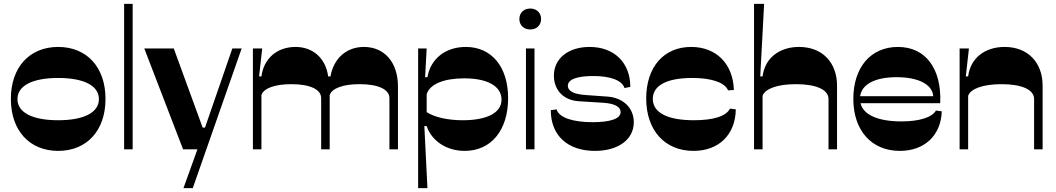

<svg xmlns="http://www.w3.org/2000/svg" viewBox="-20 -770 5444 990"><path d="M280 8C428 8 524 -97 524 -260C524 -423 428 -528 280 -528C132 -528 36 -423 36 -260C36 -97 132 8 280 8ZM70 -259C70 -328 147 -368 280 -368C413 -368 490 -328 490 -259C490 -190 413 -150 280 -150C147 -150 70 -190 70 -259Z M620 0H664V-750H620Z M926 200H974L1226 -520H1178L1037 -112H1025L876 -520H724L924 0H998Z M1284 0H1328V-280C1340 -315 1397 -336 1482 -336C1579 -336 1636 -309 1636 -264V0H1680V-280C1692 -315 1749 -336 1834 -336C1931 -336 1988 -309 1988 -264V0H2032V-324C2032 -448 1963 -528 1856 -528C1767 -528 1700 -469 1684 -376H1672C1660 -469 1594 -528 1504 -528C1409 -528 1340 -469 1328 -376H1316L1332 -520H1284Z M2136 200H2184L2168 -120H2180C2206 -42 2284 8 2376 8C2512 8 2600 -98 2600 -264C2600 -425 2515 -528 2382 -528C2277 -528 2200 -467 2184 -372H2172L2180 -520H2136ZM2180 -192V-284C2196 -336 2267 -366 2374 -366C2495 -366 2566 -325 2566 -256C2566 -189 2492 -150 2366 -150C2290 -150 2221 -165 2180 -192Z M2692 0H2736V-520H2692ZM2658 -672C2658 -640 2681 -618 2714 -618C2747 -618 2770 -640 2770 -672C2770 -704 2747 -726 2714 -726C2681 -726 2658 -704 2658 -672Z M3048 8C3167 8 3248 -50 3248 -140C3248 -212 3195 -266 3112 -272L3000 -280C2940 -284 2908 -300 2908 -328C2908 -361 2956 -378 3040 -378C3126 -378 3188 -356 3200 -316L3230 -322C3230 -446 3148 -528 3020 -528C2912 -528 2836 -470 2836 -380C2836 -305 2886 -253 2964 -248L3092 -240C3150 -236 3180 -219 3180 -192C3180 -158 3128 -140 3036 -140C2932 -140 2862 -164 2850 -206L2820 -202C2820 -70 2908 8 3048 8Z M3556 8C3687 8 3772 -76 3774 -206L3744 -210C3724 -170 3657 -150 3558 -150C3424 -150 3346 -188 3346 -260C3346 -331 3421 -368 3550 -368C3650 -368 3718 -344 3734 -304L3764 -306C3760 -442 3672 -528 3544 -528C3403 -528 3312 -425 3312 -262C3312 -98 3408 8 3556 8Z M3868 0H3912V-276C3924 -312 3988 -336 4084 -336C4188 -336 4252 -308 4252 -260V0H4296V-328C4296 -448 4220 -528 4100 -528C4000 -528 3924 -472 3912 -376H3900L3920 -750H3868Z M4620 8C4747 8 4832 -72 4836 -196L4806 -200C4786 -165 4721 -144 4628 -144C4507 -144 4431 -178 4417 -238H4828C4836 -414 4754 -528 4610 -528C4470 -528 4380 -423 4380 -260C4380 -97 4474 8 4620 8ZM4415 -274C4424 -336 4492 -372 4604 -372C4716 -372 4788 -334 4792 -274Z M4928 0H4972V-276C4984 -312 5048 -336 5144 -336C5248 -336 5312 -308 5312 -260V0H5356V-328C5356 -448 5280 -528 5160 -528C5060 -528 4984 -472 4972 -376H4960L4976 -520H4928Z"/></svg>

Font: Ribes
Style: Bold
Weight: 900
Designer: Luigi Gorlero
Foundry: Collletttivo
Version: Version 2.100;Glyphs 3.1.2 (3151)